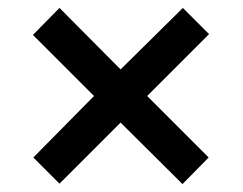

<svg xmlns="http://www.w3.org/2000/svg" viewBox="-20 -595 612 484"><path d="M441 -575 507 -509 351 -353 506 -198 440 -131 284 -286 130 -132 64 -198 217 -353 63 -507 130 -575 284 -420Z"/></svg>

Font: Noto Sans Adlam Unjoined SemiBold
Style: Regular
Weight: 600
Version: Version 3.001